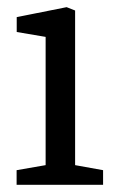

<svg xmlns="http://www.w3.org/2000/svg" viewBox="-20 -514 331 534"><path d="M26.2 0V-40.7L106.9 -54.7V-411.4L26.5 -425V-466.4L165.3 -494.1L188.9 -484.8V-54.7L266.7 -40.7V0Z"/></svg>

Font: Faustina Light
Style: Regular
Weight: 300
Designer: Alfonso Garcia
Foundry: http://www.omnibus-type.com
Version: Version 1.200